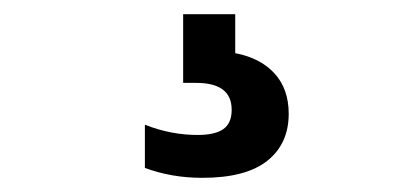

<svg xmlns="http://www.w3.org/2000/svg" viewBox="-20 -30 581 271"><path d="M387.5 130.5Q387.5 173 357.2 197Q327 221 265.5 221Q222 221 184.5 207V146Q221 160.5 259 160.5Q283.5 160.5 295.2 152.2Q307 144 307 125Q307 87 257 87H238.5V-10H312V45Q348 52 367.8 74Q387.5 96 387.5 130.5Z"/></svg>

Font: Encode Sans Condensed
Style: Bold
Weight: 700
Width: 3
Designer: Multiple Designers
Foundry: Impallari Type
Version: Version 2.000